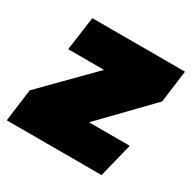

<svg xmlns="http://www.w3.org/2000/svg" viewBox="-165 -660 783 784"><g transform="rotate(30 226.5 -268.0)"><path d="M492 -536 472 -384 256 -161H448L408 0H-39L-19 -153L202 -377H33L55 -536Z"/></g></svg>

Font: Fira Sans Ultra
Style: Italic
Weight: 950
Italic angle: -8°
Designer: Carrois Corporate & Edenspiekermann AG
Foundry: Carrois Corporate GbR & Edenspiekermann AG
Version: Version 4.203;PS 004.203;hotconv 1.0.88;makeotf.lib2.5.64775